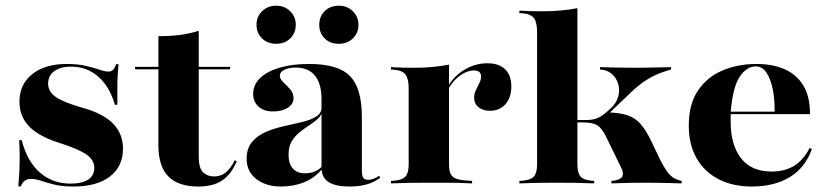

<svg xmlns="http://www.w3.org/2000/svg" viewBox="-20 -660 2972 691"><path d="M244.4 11.3Q204 11.3 175.8 4.4Q147.6 -2.4 127.8 -9.3Q108.1 -16.1 91.1 -16.1Q65.3 -16.1 54.8 10.5H46Q48.4 -16.1 49.6 -40.7Q50.8 -65.3 50.8 -93.1Q50.8 -121 49.2 -155.6H58.1Q77.4 -79.8 123 -39.5Q168.5 0.8 233.9 0.8Q275 0.8 297.2 -13.7Q319.4 -28.2 319.4 -55.6Q319.4 -84.7 290.3 -104.4Q261.3 -124.2 197.6 -144.4Q121.8 -167.7 85.9 -204Q50 -240.3 50 -294.4Q50 -356.5 96 -393.1Q141.9 -429.8 220.2 -429.8Q258.1 -429.8 287.1 -423.4Q316.1 -416.9 336.7 -409.7Q357.3 -402.4 371 -402.4Q379.8 -402.4 386.3 -408.1Q392.7 -413.7 397.6 -429H406.5Q404.8 -409.7 403.6 -389.9Q402.4 -370.2 402.4 -344.8Q402.4 -319.4 402.4 -283.1H393.5Q374.2 -349.2 333.1 -384.7Q291.9 -420.2 235.5 -420.2Q197.6 -420.2 175.4 -404Q153.2 -387.9 153.2 -358.9Q153.2 -329.8 181.5 -310.5Q209.7 -291.1 280.6 -271Q352.4 -250.8 387.5 -214.5Q422.6 -178.2 422.6 -125Q422.6 -60.5 375.4 -24.6Q328.2 11.3 244.4 11.3Z M693.5 11.3Q621.8 11.3 585.9 -25Q550 -61.3 550 -138.7V-209.7H695.2V-96.8Q695.2 -54.8 710.9 -39.9Q726.6 -25 750 -25Q775 -25 792.3 -39.1Q809.7 -53.2 825 -83.1L832.3 -79.8Q811.3 -31.5 779 -10.1Q746.8 11.3 693.5 11.3ZM550 -209.7V-529.8Q595.2 -529.8 630.2 -534.7Q665.3 -539.5 695.2 -549.2V-209.7ZM466.1 -410.5V-419.4H808.1V-410.5Z M1137.1 -209.7V-304Q1137.1 -358.9 1113.3 -387.9Q1089.5 -416.9 1045.2 -416.9Q1020.2 -416.9 1003.6 -408.9Q987.1 -400.8 987.1 -387.9Q987.1 -375.8 999.6 -364.1Q1012.1 -352.4 1024.2 -338.7Q1036.3 -325 1036.3 -306.5Q1036.3 -285.5 1015.7 -272.2Q995.2 -258.9 962.9 -258.9Q929.8 -258.9 910.5 -276.2Q891.1 -293.5 891.1 -321.8Q891.1 -354.8 916.1 -379Q941.1 -403.2 986.3 -416.5Q1031.5 -429.8 1092.7 -429.8Q1197.6 -429.8 1239.9 -385.9Q1282.3 -341.9 1282.3 -239.5V-209.7ZM991.9 11.3Q937.1 11.3 902.4 -15.7Q867.7 -42.7 867.7 -87.9Q867.7 -126.6 887.5 -149.6Q907.3 -172.6 937.5 -185.5Q967.7 -198.4 1002.4 -206Q1037.1 -213.7 1067.7 -221Q1098.4 -228.2 1118.1 -240.7Q1137.9 -253.2 1137.9 -275.8L1139.5 -261.3Q1137.1 -244.4 1123.8 -232.3Q1110.5 -220.2 1092.7 -208.9Q1075 -197.6 1058.1 -183.9Q1041.1 -170.2 1029.8 -151.2Q1018.5 -132.3 1018.5 -103.2Q1018.5 -71 1033.9 -53.6Q1049.2 -36.3 1077.4 -36.3Q1096 -36.3 1112.5 -42.7Q1129 -49.2 1139.5 -62.1L1140.3 -53.2Q1113.7 -20.2 1075.4 -4.4Q1037.1 11.3 991.9 11.3ZM1282.3 -45.2Q1282.3 -27.4 1287.5 -20.2Q1292.7 -12.9 1305.6 -12.9Q1314.5 -12.9 1324.2 -16.5Q1333.9 -20.2 1344.4 -27.4L1348.4 -20.2Q1326.6 -4 1300 3.6Q1273.4 11.3 1237.1 11.3Q1187.9 11.3 1162.5 -4.8Q1137.1 -21 1137.1 -56.5V-209.7H1282.3ZM1199.2 -502.4Q1167.7 -502.4 1148.4 -521.8Q1129 -541.1 1129 -571Q1129 -600.8 1148.8 -620.2Q1168.5 -639.5 1199.2 -639.5Q1229.8 -639.5 1250 -619.4Q1270.2 -599.2 1270.2 -571Q1270.2 -541.9 1250.4 -522.2Q1230.6 -502.4 1199.2 -502.4ZM974.2 -502.4Q942.7 -502.4 923 -521.8Q903.2 -541.1 903.2 -571Q903.2 -600 923.4 -619.8Q943.5 -639.5 974.2 -639.5Q1004 -639.5 1024.2 -619.8Q1044.4 -600 1044.4 -571Q1044.4 -541.1 1024.6 -521.8Q1004.8 -502.4 974.2 -502.4Z M1523.4 -2.4Q1486.3 -2.4 1457.7 -2Q1429 -1.6 1387.1 0V-8.9L1398.4 -9.7Q1428.2 -12.1 1439.5 -25Q1450.8 -37.9 1450.8 -68.5V-209.7H1596V-68.5Q1596 -47.6 1601.2 -35.5Q1606.5 -23.4 1619.8 -17.7Q1633.1 -12.1 1657.3 -10.5L1679 -8.9V0Q1647.6 -1.6 1623.4 -2Q1599.2 -2.4 1575.8 -2.4Q1552.4 -2.4 1523.4 -2.4ZM1450.8 -209.7V-341.9Q1450.8 -376.6 1439.5 -391.5Q1428.2 -406.5 1398.4 -408.9L1387.1 -409.7V-418.5Q1412.9 -416.9 1429.8 -416.5Q1446.8 -416.1 1469.4 -416.1Q1506.5 -416.1 1536.3 -419Q1566.1 -421.8 1596 -427.4V-418.5V-209.7ZM1743.5 -261.3Q1717.7 -261.3 1702 -274.2Q1686.3 -287.1 1686.3 -308.1Q1686.3 -322.6 1692.7 -335.5Q1699.2 -348.4 1705.2 -360.9Q1711.3 -373.4 1711.3 -384.7Q1711.3 -406.5 1685.5 -406.5Q1670.2 -406.5 1653.2 -398.4Q1636.3 -390.3 1621.4 -376.2Q1606.5 -362.1 1595.2 -342.7L1594.4 -352.4Q1616.1 -388.7 1654 -410.5Q1691.9 -432.3 1733.9 -432.3Q1775 -432.3 1797.6 -410.9Q1820.2 -389.5 1820.2 -348.4Q1820.2 -308.9 1799.2 -285.1Q1778.2 -261.3 1743.5 -261.3Z M1985.5 -2.4Q1948.4 -2.4 1919.8 -2Q1891.1 -1.6 1849.2 0V-8.9L1860.5 -9.7Q1890.3 -12.1 1901.6 -25Q1912.9 -37.9 1912.9 -68.5V-209.7H2058.1V-68.5Q2058.1 -37.1 2069.4 -24.6Q2080.6 -12.1 2108.9 -9.7L2118.5 -8.9V0Q2078.2 -1.6 2050 -2Q2021.8 -2.4 1985.5 -2.4ZM1912.9 -209.7V-545.2Q1912.9 -579.8 1901.6 -594.8Q1890.3 -609.7 1860.5 -612.1L1849.2 -612.9V-621.8Q1875 -620.2 1891.9 -619.8Q1908.9 -619.4 1931.5 -619.4Q1968.5 -619.4 1998.4 -622.2Q2028.2 -625 2058.1 -630.6V-621.8V-209.7ZM2180.6 0V-8.9Q2210.5 -11.3 2218.5 -23.4Q2226.6 -35.5 2214.5 -58.9L2160.5 -169.4Q2145.2 -200 2128.6 -209.7Q2112.1 -219.4 2078.2 -219.4H2049.2V-228.2H2092.7Q2116.1 -228.2 2133.9 -236.7Q2151.6 -245.2 2171.8 -264.5L2179.8 -271.8Q2199.2 -290.3 2205.2 -313.3Q2211.3 -336.3 2204.8 -358.1Q2198.4 -379.8 2181.5 -394.4Q2164.5 -408.9 2139.5 -409.7V-418.5Q2161.3 -417.7 2195.2 -416.9Q2229 -416.1 2268.5 -416.1Q2287.1 -416.1 2306 -416.5Q2325 -416.9 2346.4 -417.3Q2367.7 -417.7 2395.2 -418.5V-409.7Q2364.5 -401.6 2338.3 -389.5Q2312.1 -377.4 2287.5 -358.9Q2262.9 -340.3 2235.5 -312.9L2161.3 -241.9L2168.5 -255.6Q2212.1 -254 2239.1 -244.8Q2266.1 -235.5 2285.1 -214.1Q2304 -192.7 2323.4 -153.2L2355.6 -85.5Q2369.4 -58.9 2380.2 -43.5Q2391.1 -28.2 2403.2 -20.6Q2415.3 -12.9 2433.1 -8.9V0Q2412.1 -0.8 2390.7 -1.2Q2369.4 -1.6 2347.6 -2Q2325.8 -2.4 2302.4 -2.4Q2279.8 -2.4 2249.6 -2Q2219.4 -1.6 2180.6 0Z M2685.5 11.3Q2617.7 11.3 2566.5 -14.9Q2515.3 -41.1 2487.1 -90.3Q2458.9 -139.5 2458.9 -208.1Q2458.9 -284.7 2491.5 -333.5Q2524.2 -382.3 2579.4 -406Q2634.7 -429.8 2703.2 -429.8Q2759.7 -429.8 2802.8 -411.3Q2846 -392.7 2870.6 -353.2Q2895.2 -313.7 2895.2 -249.2H2566.1L2564.5 -258.1H2767.7Q2768.5 -303.2 2760.9 -339.9Q2753.2 -376.6 2738.3 -398.8Q2723.4 -421 2700 -421Q2667.7 -421 2642.7 -384.7Q2617.7 -348.4 2609.7 -257.3L2610.5 -255.6Q2609.7 -247.6 2609.7 -238.7Q2609.7 -229.8 2609.7 -221Q2609.7 -138.7 2646.8 -90.7Q2683.9 -42.7 2756.5 -42.7Q2804 -42.7 2837.5 -62.9Q2871 -83.1 2894.4 -128.2L2901.6 -122.6Q2877.4 -55.6 2821.8 -22.2Q2766.1 11.3 2685.5 11.3Z"/></svg>

Font: Playfair 144pt SemiExpanded Black
Style: Regular
Weight: 900
Width: 6
Designer: Claus Eggers Sørensen
Foundry: Claus Eggers Sørensen
Version: Version 2.203